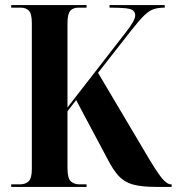

<svg xmlns="http://www.w3.org/2000/svg" viewBox="-20 -734 694 754"><path d="M24 0V-10H58Q80 -10 92.5 -22Q105 -34 105 -71V-643Q105 -680 93.5 -692Q82 -704 61 -704H24V-714H320V-704H288Q267 -704 256 -691.5Q245 -679 245 -642V-312L474 -607Q511 -654 511 -673Q511 -685 503.5 -692Q496 -699 474.5 -701.5Q453 -704 410 -704V-714H627V-704Q603 -704 585 -698.5Q567 -693 547 -674Q527 -655 495 -614L365 -448L556 -126Q596 -58 616 -34Q636 -10 652 -10H654V0H594Q536 0 502 -9.5Q468 -19 446 -43Q424 -67 402 -110L279 -341L245 -297V-74Q245 -35 257.5 -22.5Q270 -10 292 -10H320V0Z"/></svg>

Font: Noto Serif Display Condensed
Style: Bold
Weight: 700
Width: 3
Designer: Monotype Design Team
Foundry: Monotype Imaging Inc.
Version: Version 2.009